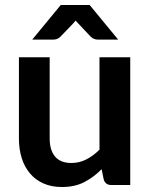

<svg xmlns="http://www.w3.org/2000/svg" viewBox="-20 -743 604 771"><path d="M503 -513V0H427.5Q403 0 396.5 -22.5L388 -63.5Q356.5 -31.5 318.5 -11.8Q280.5 8 229 8Q187 8 154.8 -6.2Q122.5 -20.5 100.5 -46.5Q78.5 -72.5 67.2 -108.2Q56 -144 56 -187V-513H179.5V-187Q179.5 -140 201.2 -114.2Q223 -88.5 266.5 -88.5Q298.5 -88.5 326.5 -102.8Q354.5 -117 379.5 -142V-513ZM454.5 -584H372Q365 -584 357.8 -586.8Q350.5 -589.5 343.5 -596.5L294.5 -648.5Q289 -653.5 284 -660.5Q278.5 -653.5 273.5 -648.5L223.5 -596.5Q217.5 -590 210 -587Q202.5 -584 195 -584H109.5L224 -723H340Z"/></svg>

Font: Lato
Style: Bold
Weight: 700
Designer: Lukasz Dziedzic with Adam Twardoch and Botio Nikoltchev
Foundry: tyPoland Lukasz Dziedzic
Version: Version 2.010; 2014-09-01; http://www.latofonts.com/; ttfaut